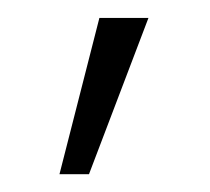

<svg xmlns="http://www.w3.org/2000/svg" viewBox="-20 -696 236 216"><path d="M80.1 -500H46.9L91.8 -675.8H147Z"/></svg>

Font: Clear Sans Thin
Style: Regular
Weight: 250
Foundry: Intel Corporation
Version: Version 1.00